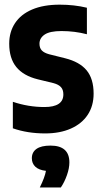

<svg xmlns="http://www.w3.org/2000/svg" viewBox="-20 -576 447 844"><path d="M36.5 -12V-128.5Q104.5 -105.5 175.5 -105.5Q258.5 -105.5 258.5 -161Q258.5 -181.5 248 -193Q237.5 -204.5 215.5 -210.5L145.5 -227.5Q83 -243 51.8 -281.2Q20.5 -319.5 20.5 -384Q20.5 -435.5 46 -474.2Q71.5 -513 121.2 -534.2Q171 -555.5 242.5 -555.5Q306.5 -555.5 362 -542V-425.5Q308 -439.5 250.5 -439.5Q199 -439.5 176.2 -424Q153.5 -408.5 153.5 -384Q153.5 -365 163.8 -354.2Q174 -343.5 196 -337.5L266 -320Q330 -304 360.8 -266.8Q391.5 -229.5 391.5 -164.5Q391.5 -110.5 365.5 -71.2Q339.5 -32 291.5 -10.8Q243.5 10.5 178.5 10.5Q100.5 10.5 36.5 -12ZM285 138Q285 163.5 274.2 194Q263.5 224.5 247.5 248H155Q177 203.5 182 175Q151 171.5 135.5 157Q120 142.5 120 119.5Q120 93 140.5 78.5Q161 64 202 64Q285 64 285 138Z"/></svg>

Font: Encode Sans Condensed
Style: Bold
Weight: 700
Width: 3
Designer: Multiple Designers
Foundry: Impallari Type
Version: Version 2.000